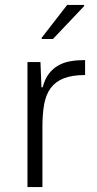

<svg xmlns="http://www.w3.org/2000/svg" viewBox="-20 -763 395 783"><path d="M92 0ZM92 0V-510H145L149 -407H154Q163 -441 179.5 -462.5Q196 -484 218.5 -496.5Q241 -509 268.5 -513.5Q296 -518 327 -518V-457Q274 -457 240 -443.5Q206 -430 186.5 -403.5Q167 -377 160 -337Q153 -297 153 -244V0ZM150 -604ZM150 -604V-609L254 -743H323V-738L196 -604Z"/></svg>

Font: Azeri Sans Light
Style: Regular
Weight: 300
Designer: Hector Gatti & Omnibus-Type (original fonts) / Cristiano Sobral (main changes and remastering)
Version: Version 1.000; ttfautohint (v1.6)